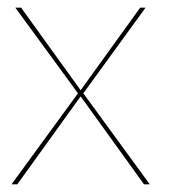

<svg xmlns="http://www.w3.org/2000/svg" viewBox="-20 -480 460 500"><path d="M345 -460 190 -245 35 -460H20L183 -237L10 0H25L190 -229L355 0H370L197 -237L359 -460Z"/></svg>

Font: Jost Thin
Style: Regular
Weight: 250
Version: Version 3.710